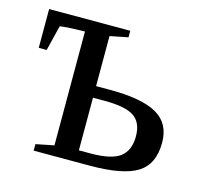

<svg xmlns="http://www.w3.org/2000/svg" viewBox="-75 -543 667 626"><g transform="rotate(15 258.5 -229.5)"><path d="M291.5 -459V-437L230.5 -424.8V-255.9H278.8Q385.3 -255.9 435.8 -227.1Q486.3 -198.2 486.3 -133.3Q486.3 -60.5 438 -30.3Q389.6 0 277.3 0H88.4V-22L149.4 -34.2V-418.5Q91.3 -417.5 65.4 -413.6L44.4 -328.1H17.6V-459ZM270 -39.1Q340.3 -39.1 369.4 -61.3Q398.4 -83.5 398.4 -130.9Q398.4 -177.2 369.6 -197Q340.8 -216.8 270 -216.8H230.5V-39.1Z"/></g></svg>

Font: Tinos
Style: Regular
Weight: 400
Designer: Steve Matteson
Foundry: Monotype Imaging Inc.
Version: Version 1.23